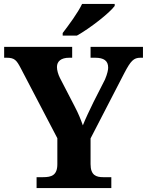

<svg xmlns="http://www.w3.org/2000/svg" viewBox="-20 -951 743 971"><path d="M297 -784V-771H369C434 -807 535 -886 560 -921V-931H395C374 -886 326 -822 297 -784ZM165 0H543V-55H502C467 -55 438 -64 438 -121V-251L609 -582C641 -643 656 -659 690 -659H703V-714H438V-659H461C505 -659 527 -644 527 -609C527 -599 524 -580 511 -549L453 -435C432 -392 412 -350 399 -317C388 -348 377 -376 357 -414L283 -557C274 -575 268 -596 268 -612C268 -641 289 -659 330 -659H345V-714H1V-659H14C54 -659 64 -646 85 -606L270 -252V-121C270 -64 240 -55 198 -55H165Z"/></svg>

Font: Noto Serif Hentaigana Bold
Style: Regular
Weight: 700
Designer: Kazuhiro Yamada
Foundry: nipponia
Version: Version 1.000